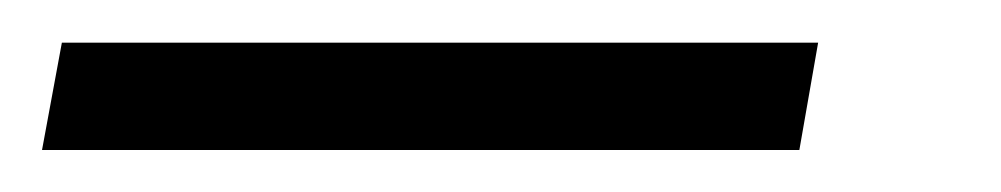

<svg xmlns="http://www.w3.org/2000/svg" viewBox="-70 -20 469 90"><path d="M304.7 50.3H-50.3L-41 0H313.5Z"/></svg>

Font: TypoPRO Roboto
Style: Italic
Weight: 300
Italic angle: -12°
Designer: Google
Version: Version 2.136; 2016